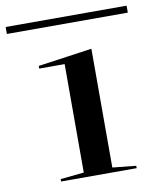

<svg xmlns="http://www.w3.org/2000/svg" viewBox="-118 -726 658 788"><g transform="rotate(-10 211.0 -332.0)"><path d="M73 0V-10L171 -20V-472H65V-483L290 -515V-20L388 -10V0ZM-41 -635V-664H463V-635Z"/></g></svg>

Font: Kalnia Expanded Light
Style: Regular
Weight: 300
Width: 7
Designer: Frida Medrano
Foundry: Frida Medrano
Version: Version 1.105